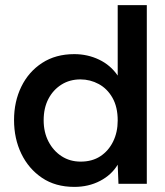

<svg xmlns="http://www.w3.org/2000/svg" viewBox="-20 -720 648 752"><path d="M271 12Q197 12 144.5 -23.5Q92 -59 63.5 -118Q35 -177 35 -250Q35 -322 63.5 -380.5Q92 -439 145 -473.5Q198 -508 271 -508Q323 -508 368 -486.5Q413 -465 441 -424V-700H555V0H444L441 -75Q417 -35 372 -11.5Q327 12 271 12ZM296 -87Q341 -87 373 -108Q405 -129 423 -165.5Q441 -202 441 -248Q441 -301 420.5 -337Q400 -373 366.5 -391Q333 -409 295 -409Q253 -409 220.5 -388.5Q188 -368 169.5 -332.5Q151 -297 151 -249Q151 -202 170 -165.5Q189 -129 221.5 -108Q254 -87 296 -87Z"/></svg>

Font: Rethink Sans SemiBold
Style: Regular
Weight: 600
Designer: The Rethink Sans project authors (Hans Thiessen). DM Sans designed by Colophon Foundry.
Foundry: Rethink Communications LLC
Version: Version 1.001